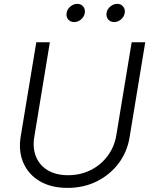

<svg xmlns="http://www.w3.org/2000/svg" viewBox="-20 -942 770 974"><path d="M322.8 11.2Q239.3 11.2 181.6 -22.9Q124 -57.1 98.4 -116.2Q72.8 -175.3 85 -249.5L164.1 -727.5H232.9L154.3 -249.5Q144.5 -191.9 162.6 -147.5Q180.7 -103 222.4 -78.1Q264.2 -53.2 325.2 -53.2Q388.2 -53.2 440.2 -79.3Q492.2 -105.5 526.1 -151.1Q560.1 -196.8 569.8 -254.4L647.9 -727.5H716.8L637.2 -244.6Q625 -170.4 581.1 -112.5Q537.1 -54.7 470.5 -21.7Q403.8 11.2 322.8 11.2ZM559.1 -830.1Q540 -830.1 528.8 -843.5Q517.6 -856.9 520.5 -876Q523.4 -895.5 539.6 -908.9Q555.7 -922.4 574.7 -922.4Q593.8 -922.4 604.7 -908.9Q615.7 -895.5 612.8 -876Q609.4 -856.9 593.8 -843.5Q578.1 -830.1 559.1 -830.1ZM356.4 -830.1Q337.4 -830.1 325.9 -843.5Q314.5 -856.9 317.9 -876Q320.8 -895.5 336.9 -908.9Q353 -922.4 372.1 -922.4Q391.1 -922.4 402.1 -908.9Q413.1 -895.5 410.2 -876Q406.7 -856.9 391.1 -843.5Q375.5 -830.1 356.4 -830.1Z"/></svg>

Font: Inter 16pt Light
Style: Italic
Weight: 300
Italic angle: -9.3988°
Version: Version 4.001;git-66647c0bb